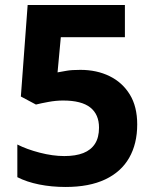

<svg xmlns="http://www.w3.org/2000/svg" viewBox="-20 -734 612 764"><path d="M241 10Q185 10 135.5 0Q86 -10 49 -29V-159Q86 -140 138 -126.5Q190 -113 236 -113Q281 -113 311.5 -125Q342 -137 358 -162Q374 -187 374 -226Q374 -279 339 -306.5Q304 -334 231 -334Q203 -334 173 -328.5Q143 -323 123 -318L63 -350L90 -714H477V-586H222L209 -446Q226 -449 245.5 -452.5Q265 -456 300 -456Q365 -456 416 -431Q467 -406 496.5 -358Q526 -310 526 -239Q526 -162 494 -106Q462 -50 398.5 -20Q335 10 241 10Z"/></svg>

Font: Noto Sans Tamil
Style: Regular
Weight: 400
Designer: Jelle Bosma - Monotype Design Team
Foundry: Monotype Imaging Inc.
Version: Version 2.003